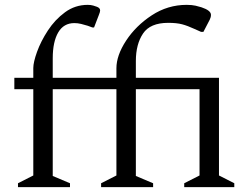

<svg xmlns="http://www.w3.org/2000/svg" viewBox="-20 -770 1037 790"><path d="M54 0V-16L117 -48V-403H39V-450H117V-490Q117 -514 132.5 -557Q148 -600 177 -644.5Q206 -689 247.5 -719.5Q289 -750 341 -750Q354 -750 364 -747Q374 -744 379 -742Q392 -737 392 -727Q392 -721 387 -709L367 -657H360L341 -664Q328 -668 314 -671.5Q300 -675 286 -675Q242 -675 219.5 -636.5Q197 -598 197 -530V-450H459V-489Q459 -542 499 -603Q539 -664 604.5 -707Q670 -750 748 -750Q770 -750 785 -746.5Q800 -743 809 -740Q848 -727 848 -709Q848 -699 843 -689L817 -639H807L780 -651Q752 -664 729.5 -670Q707 -676 672 -676Q598 -676 568.5 -632Q539 -588 539 -519V-450H881V-48L944 -16V0H738V-16L801 -48V-403H539V-46L610 -16V0H396V-16L459 -48V-403H197V-46L268 -16V0Z"/></svg>

Font: Spectral
Style: Regular
Weight: 400
Designer: Jean-Baptiste Levee
Foundry: Production Type
Version: Version 1.002